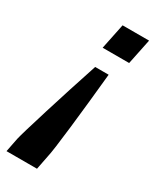

<svg xmlns="http://www.w3.org/2000/svg" viewBox="-227 -561 642 791"><g transform="rotate(30 93.5 -166.0)"><path d="M83 -389 108 -510H234L209 -389ZM96 -305H160Q146 -162 132 -39.5Q118 83 111 112L98 178H-47L-34 112Q-27 82 12 -43.5Q51 -169 96 -305Z"/></g></svg>

Font: Saira Ultra Condensed ExtraBold
Style: Italic
Weight: 800
Width: 1
Italic angle: -12°
Designer: Hector Gatti with collaboration of the Omnibus-Type team
Foundry: Omnibus-Type
Version: Version 1.001; ttfautohint (v1.8)